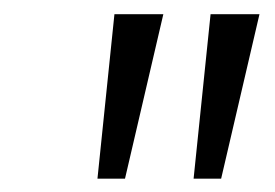

<svg xmlns="http://www.w3.org/2000/svg" viewBox="-20 -830 396 276"><path d="M120.1 -573.2 144.5 -809.6H214.8L159.7 -573.2ZM258.3 -573.2 282.7 -809.6H353L297.9 -573.2Z"/></svg>

Font: Oswald
Style: Light
Weight: 300
Designer: Vernon Adams
Foundry: Vernon Adams
Version: 3.0; ttfautohint (v0.95.6-bc232) -l 8 -r 50 -G 200 -x 0 -w "